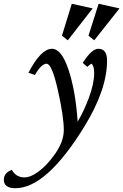

<svg xmlns="http://www.w3.org/2000/svg" viewBox="-133 -739 648 1010"><path d="M-51.8 251Q-112.8 251 -112.8 206.5Q-112.8 170.4 -70.8 154.3Q-49.3 194.3 -3.4 194.3Q25.4 194.3 62.5 168.5Q113.3 133.3 158 68.6Q202.6 3.9 202.6 -54.7Q202.6 -125.5 171.4 -264.6Q140.1 -403.8 112.3 -403.8Q84.5 -403.8 50.8 -344.7L16.6 -356.4Q82.5 -482.4 140.1 -482.4Q191.4 -482.4 228.3 -369.6Q265.1 -256.8 275.4 -99.1Q307.6 -151.9 335 -225.6Q362.3 -299.3 362.3 -354.5Q362.3 -378.9 356.7 -391.4Q351.1 -403.8 349.1 -403.8Q344.7 -403.8 326.2 -387.2L302.2 -408.2Q349.6 -482.4 384.3 -482.4Q430.2 -482.4 430.2 -419.9Q430.2 -267.6 310.5 -72.8Q111.3 251 -51.8 251ZM223.6 -526.9 192.9 -551.3 244.6 -719.2 354.5 -694.8ZM362.8 -526.9 332.5 -551.3 385.7 -719.2 495.6 -694.8Z"/></svg>

Font: Kelvinch
Style: Italic
Weight: 400
Italic angle: -10°
Designer: Paul James Miller
Foundry: High-Logic / Made with FontCreator
Version: Version 3.40;July 22, 2017;FontCreator 11.0.0.2388 64-bit